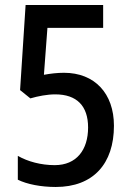

<svg xmlns="http://www.w3.org/2000/svg" viewBox="-20 -734 520 765"><path d="M202 11C352 11 434 -82 434 -233C434 -362 357 -444 235 -444C209 -444 182 -441 155 -436L169 -623H391V-714H82L60 -375L101 -342C132 -351 168 -358 200 -358C286 -358 331 -312 331 -226C331 -137 285 -76 198 -76C144 -76 91 -90 51 -113V-18C87 0 143 11 202 11Z"/></svg>

Font: Noto Sans Tamil Condensed Medium
Style: Regular
Weight: 500
Width: 3
Designer: Jelle Bosma - Monotype Design Team
Foundry: Monotype Imaging Inc.
Version: Version 2.004